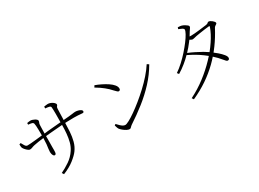

<svg xmlns="http://www.w3.org/2000/svg" viewBox="-35 -1472 2981 2213"><g transform="rotate(-30 1455.0 -366.0)"><path d="M337 14Q393 -12 453 -52.5Q513 -93 553 -154Q581 -196 594 -246.5Q607 -297 612 -354Q617 -408 617 -464Q598 -462 579 -461Q523 -457 469 -452Q429 -448 393 -445Q393 -412 393 -379Q392 -335 392 -302V-257Q392 -227 387.5 -215Q383 -203 371 -203Q361 -203 354 -213Q347 -223 343.5 -237Q340 -251 340 -262Q340 -282 343.5 -303.5Q347 -325 351 -362Q354 -391 355 -441Q316 -436 286 -432Q251 -426 225 -421Q206 -417 189 -410Q172 -403 156 -403Q146 -403 131 -414.5Q116 -426 103 -441Q90 -456 85 -467Q81 -475 80 -490.5Q79 -506 79 -515L99 -522Q110 -501 123.5 -479.5Q137 -458 155 -458Q172 -458 199.5 -460Q227 -462 258.5 -465.5Q290 -469 320 -472Q339 -474 355 -476V-501Q355 -525 354.5 -552.5Q354 -580 352.5 -603Q351 -626 348 -636Q344 -650 327 -655Q310 -660 280 -662V-684Q291 -686 303.5 -688Q316 -690 326 -690Q337 -690 351 -685.5Q365 -681 378 -674Q391 -667 399.5 -658.5Q408 -650 408 -642Q408 -632 405.5 -626.5Q403 -621 400 -614Q397 -607 396 -591Q396 -582 395 -563.5Q394 -545 394 -520Q393 -501 393 -479L434 -484Q469 -487 506.5 -490.5Q544 -494 581 -497Q599 -499 617 -500Q618 -567 618 -614Q618 -670 615 -700Q614 -714 594 -719Q574 -724 544 -726V-750L570 -754Q583 -756 594 -756Q611 -756 627 -750Q643 -744 656 -735Q669 -726 676.5 -716.5Q684 -707 684 -701Q684 -691 680 -686.5Q676 -682 671.5 -675.5Q667 -669 666 -651Q665 -628 664 -593.5Q663 -559 662 -526Q662 -514 661 -504Q706 -507 734 -510Q765 -513 781.5 -515.5Q798 -518 807 -519Q816 -520 825 -520Q841 -520 860.5 -515Q880 -510 894 -501Q908 -492 908 -480Q908 -473 904.5 -468Q901 -463 890 -463Q881 -463 867 -464.5Q853 -466 831 -467.5Q809 -469 776 -469Q736 -469 685 -467Q673 -467 660 -466Q659 -409 655 -350Q651 -288 636 -230.5Q621 -173 586 -126Q559 -89 500 -42.5Q441 4 353 39Z M1268 -32Q1253 -32 1231 -43.5Q1209 -55 1189.5 -71.5Q1170 -88 1160 -101Q1153 -112 1147.5 -129.5Q1142 -147 1140 -155L1156 -166Q1173 -148 1188.5 -132.5Q1204 -117 1219.5 -108Q1235 -99 1250 -99Q1266 -99 1303.5 -119Q1341 -139 1392.5 -175Q1444 -211 1502 -258Q1560 -305 1618 -359Q1676 -413 1726.5 -470.5Q1777 -528 1812 -583L1837 -567Q1776 -462 1694 -373.5Q1612 -285 1515.5 -209Q1419 -133 1312 -63Q1305 -59 1298.5 -51.5Q1292 -44 1285 -38Q1278 -32 1268 -32ZM1378 -473Q1371 -473 1361.5 -480.5Q1352 -488 1332 -510Q1314 -531 1295.5 -548Q1277 -565 1257 -581.5Q1237 -598 1212 -615Q1187 -632 1155 -651L1169 -674Q1208 -660 1248.5 -640Q1289 -620 1323.5 -597Q1358 -574 1379 -548.5Q1400 -523 1400 -498Q1400 -485 1394 -479Q1388 -473 1378 -473Z M2065 16Q2172 -37 2267 -109.5Q2362 -182 2440 -264Q2461 -285 2480 -307Q2437 -342 2387 -375Q2329 -412 2262 -444Q2223 -404 2181 -370Q2131 -329 2079 -298L2062 -320Q2108 -351 2155 -394Q2202 -437 2244.5 -485Q2287 -533 2320.5 -577.5Q2354 -622 2373 -657Q2392 -692 2392 -708Q2392 -721 2373.5 -731Q2355 -741 2328 -751L2335 -772Q2348 -771 2362.5 -770Q2377 -769 2390 -764Q2405 -759 2421 -749.5Q2437 -740 2448 -730.5Q2459 -721 2459 -713Q2459 -701 2450 -690.5Q2441 -680 2430 -661Q2416 -636 2400 -612Q2410 -611 2418 -611Q2438 -611 2469.5 -613.5Q2501 -616 2534 -620Q2567 -624 2593 -627.5Q2619 -631 2629 -632Q2651 -635 2657.5 -643.5Q2664 -652 2675 -652Q2683 -652 2695 -646Q2707 -640 2718 -631Q2729 -622 2736.5 -612.5Q2744 -603 2744 -595Q2744 -587 2735.5 -581.5Q2727 -576 2717 -569Q2707 -562 2701 -549Q2651 -454 2589 -369Q2568 -340 2546 -313Q2569 -295 2592 -276Q2625 -247 2646 -221Q2667 -195 2667 -176Q2667 -164 2661 -157.5Q2655 -151 2643 -151Q2634 -151 2624 -161Q2614 -171 2599 -189.5Q2584 -208 2560 -234Q2541 -253 2515 -277Q2484 -241 2450 -208Q2373 -133 2281.5 -71Q2190 -9 2081 40ZM2509 -341Q2544 -384 2574 -429Q2630 -512 2657 -588Q2661 -596 2658 -600Q2655 -603 2647 -602Q2628 -601 2594 -596L2525 -586Q2490 -581 2471 -577Q2455 -574 2440 -569.5Q2425 -565 2416 -565Q2405 -565 2389 -575Q2384 -578 2379 -581Q2370 -568 2360 -556Q2323 -507 2280 -462Q2322 -445 2362 -425Q2408 -402 2449 -379Q2482 -360 2509 -341Z"/></g></svg>

Font: Noto Serif HK ExtraLight ExtraLight
Style: Regular
Weight: 250
Version: Version 2.003-H1;hotconv 1.1.1;makeotfexe 2.6.0